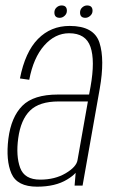

<svg xmlns="http://www.w3.org/2000/svg" viewBox="-20 -698 433 722"><path d="M260.5 0 264.5 -48Q252.5 -35 232.5 -23Q188.5 4 119.5 4Q44.5 4 23 -45.5Q1.5 -95 11.5 -176.5Q22 -258 64 -300.2Q106 -342.5 198 -342.5H315L320.5 -372Q338 -470.5 320.2 -521.8Q302.5 -573 240 -573Q187 -573 146.2 -526.8Q105.5 -480.5 90 -398L55 -403Q74.5 -502.5 122.8 -551.5Q171 -600.5 242 -600.5Q333.5 -600.5 354 -537.5Q374.5 -474.5 355 -364L290.5 0ZM271.5 -96 310.5 -316.5H200.5Q128 -316.5 93 -282.2Q58 -248 48.5 -178Q39.5 -111.5 55.8 -67Q72 -22.5 131 -22.5Q186.5 -22.5 227 -46.5Q267.5 -70.5 271.5 -96ZM204.5 -631Q184.5 -631 184.5 -651Q184.5 -662.5 192.8 -670Q201 -677.5 211.5 -677.5Q231.5 -677.5 231.5 -657.5Q231.5 -646.5 223.2 -638.8Q215 -631 204.5 -631ZM301 -631Q281 -631 281 -651Q281 -662.5 289.2 -670Q297.5 -677.5 307.5 -677.5Q328 -677.5 328 -657.5Q328 -646.5 319.5 -638.8Q311 -631 301 -631Z"/></svg>

Font: Anybody ExtraLight
Style: Italic
Weight: 200
Italic angle: -10°
Designer: Tyler Finck
Foundry: Etcetera Type Company
Version: Version 1.010; ttfautohint (v1.8.3) -l 8 -r 50 -G 200 -x 14 